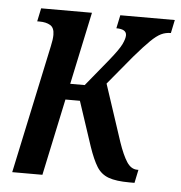

<svg xmlns="http://www.w3.org/2000/svg" viewBox="-44 -578 587 621"><g transform="rotate(5 249.5 -268.0)"><path d="M18 0 107 -417Q112 -439 112 -454Q112 -477 98.5 -485Q85 -493 64 -493H56L65 -536H230L180 -301H227L299 -389Q329 -426 337.5 -444Q346 -462 346 -473Q346 -493 313 -493L322 -536H499L490 -493Q473 -493 458.5 -486Q444 -479 425 -460.5Q406 -442 375 -406L297 -312L358 -127Q372 -86 386 -64.5Q400 -43 420 -43H424L415 0H399Q355 0 330.5 -9Q306 -18 292 -40.5Q278 -63 264 -104L216 -249H169L116 0Z"/></g></svg>

Font: Noto Serif ExtraCondensed Medium
Style: Italic
Weight: 500
Width: 2
Italic angle: -12°
Designer: Monotype Design Team
Foundry: Monotype Imaging Inc.
Version: Version 2.013; ttfautohint (v1.8.4.7-5d5b)